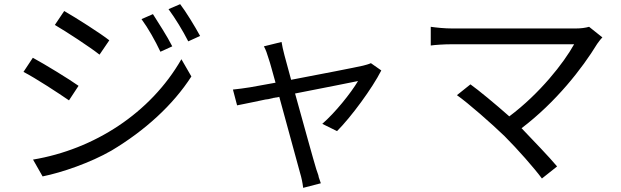

<svg xmlns="http://www.w3.org/2000/svg" viewBox="-20 -814 2990 924"><path d="M847 -794 791 -770C824 -725 859 -668 886 -615L943 -641C918 -687 874 -759 847 -794ZM289 -761 244 -694C302 -660 412 -588 459 -551L506 -620C466 -652 345 -729 289 -761ZM716 -746 661 -722C694 -677 727 -618 752 -565L809 -591C785 -639 740 -708 716 -746ZM138 -536 93 -468C153 -437 261 -366 312 -331L358 -401C313 -433 197 -504 138 -536ZM139 -46 185 35C279 16 415 -31 516 -89C677 -185 813 -309 901 -446L853 -529C704 -269 432 -95 139 -46Z M1815 -475 1765 -510C1754 -505 1739 -501 1727 -498C1693 -490 1523 -457 1381 -430L1349 -548C1342 -573 1338 -595 1335 -612L1250 -591C1259 -575 1266 -555 1273 -531C1280 -512 1291 -469 1306 -416C1245 -405 1199 -397 1184 -394C1153 -389 1129 -386 1101 -383L1121 -307L1151 -313C1178 -318 1213 -326 1257 -335C1266 -336 1276 -337 1285 -340L1294 -342C1295 -342 1295 -342 1296 -343H1300C1301 -344 1301 -344 1302 -344L1311 -345C1318 -346 1322 -347 1324 -348C1364 -204 1411 -27 1424 18C1431 41 1436 65 1439 90L1524 68C1521 60 1518 50 1514 39L1512 29C1508 18 1505 8 1502 0C1489 -42 1440 -220 1400 -364C1539 -391 1679 -419 1703 -424C1668 -365 1593 -272 1531 -218L1602 -183C1670 -251 1772 -390 1815 -475Z M2879 -634 2815 -685C2797 -680 2776 -677 2751 -677H2155C2120 -677 2081 -681 2053 -685V-595C2073 -598 2116 -601 2155 -601H2743C2693 -511 2578 -364 2431 -254C2362 -315 2282 -381 2244 -408L2179 -356C2232 -319 2347 -218 2408 -159C2472 -95 2551 -5 2588 45L2661 -13C2621 -61 2548 -136 2490 -197C2656 -323 2782 -485 2854 -603C2861 -612 2868 -623 2879 -634Z"/></svg>

Font: Spoqa Han Sans Neo
Style: Regular
Weight: 400
Designer: [Spoqa Han Sans Neo] Dong-huui Kim ___ Younghwa Kang ___ Yujin Lee ___ [Noto Sans] Ryoko NISHIZUKA ____ (kana & ideograp
Foundry: Spoqa (http://www.spoqa-han-sans.com)
Version: Version 1.100;hotconv 1.0.109;makeotfexe 2.5.65596